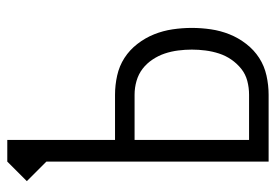

<svg xmlns="http://www.w3.org/2000/svg" viewBox="-138 -638 775 540"><g transform="rotate(-90 250.0 -367.5)"><path d="M66 0V-625L11 -680L66 -735H127V-432H254Q281 -432 308 -426Q335 -420 357.5 -405.5Q380 -391 397 -369Q414 -347 424 -322Q434 -297 438 -270Q442 -243 442 -216Q442 -189 438 -162Q434 -135 424 -110Q414 -85 397 -63Q380 -41 357.5 -26.5Q335 -12 308 -6Q281 0 254 0ZM127 -55H254Q274 -55 293 -60Q312 -65 327 -77Q342 -89 353 -105Q364 -121 370 -139.5Q376 -158 378.5 -177.5Q381 -197 381 -216Q381 -235 378.5 -254.5Q376 -274 370 -292Q364 -310 353 -326.5Q342 -343 327 -354.5Q312 -366 293 -371.5Q274 -377 254 -377H127Z"/></g></svg>

Font: Iosevka SS04 Light
Style: Regular
Weight: 300
Monospace: yes
Designer: Belleve Invis
Foundry: Belleve Invis
Version: Version 19.0.0; ttfautohint (v1.8.4)